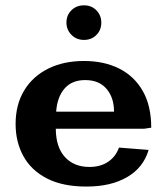

<svg xmlns="http://www.w3.org/2000/svg" viewBox="-20 -686 629 721"><path d="M304.7 14.6Q215.3 14.6 156.2 -15.9Q97.2 -46.4 67.9 -99.6Q38.6 -152.8 38.6 -220.2Q38.6 -293 70.6 -345.9Q102.5 -398.9 160.4 -428Q218.3 -457 295.4 -457Q370.6 -457 427.2 -428.7Q483.9 -400.4 515.9 -344.7Q547.9 -289.1 547.9 -206.5L521.5 -202.6H189.5Q189.9 -133.3 223.9 -96.2Q257.8 -59.1 315.9 -59.1Q357.4 -59.1 386 -78.4Q414.6 -97.7 426.8 -131.8L538.1 -123Q518.6 -56.6 457.5 -21Q396.5 14.6 304.7 14.6ZM190.9 -266.6H408.2Q408.2 -319.3 380.1 -352.3Q352.1 -385.3 299.8 -385.3Q250 -385.3 222.4 -353.5Q194.8 -321.8 190.9 -266.6ZM295.4 -536.1Q267.1 -536.1 248.3 -555.2Q229.5 -574.2 229.5 -601.6Q229.5 -628.9 248.3 -647.5Q267.1 -666 295.4 -666Q323.7 -666 342 -647.2Q360.4 -628.4 360.4 -601.1Q360.4 -573.2 342 -554.7Q323.7 -536.1 295.4 -536.1Z"/></svg>

Font: Kameron
Style: Bold
Weight: 700
Designer: Vernon Adams
Foundry: Vernon Adams
Version: Version 1.100